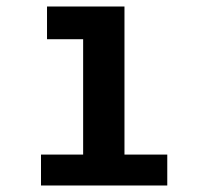

<svg xmlns="http://www.w3.org/2000/svg" viewBox="-20 -570 640 590"><path d="M124.5 -550H362.5V-95H494V0H106V-95H235.5V-168V-449.5H124.5Z"/></svg>

Font: JuliaMono ExtraBold
Style: Regular
Weight: 800
Monospace: yes
Designer: cormullion
Foundry: corm
Version: Version 0.055; ttfautohint (v1.8.4)